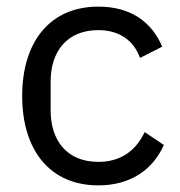

<svg xmlns="http://www.w3.org/2000/svg" viewBox="-20 -548 543 580"><path d="M277 12C375 12 442 -36 475 -110L417 -149C389 -90 342 -59 277 -59C182 -59 133 -124 133 -214V-302C133 -392 182 -457 277 -457C340 -457 384 -426 403 -373L470 -407C440 -478 379 -528 277 -528C132 -528 47 -423 47 -258C47 -93 132 12 277 12Z"/></svg>

Font: IBM Plex Arabic
Style: Regular
Weight: 400
Designer: Mike Abbink, Paul van der Laan, Pieter van Rosmalen, Wael Morcos, Khajak Apelian
Foundry: Bold Monday
Version: Version 1.0